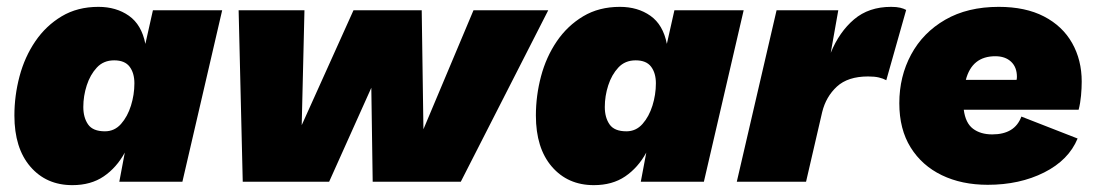

<svg xmlns="http://www.w3.org/2000/svg" viewBox="-20 -530 3200 560"><path d="M191 10Q115 10 68.5 -44Q22 -98 22 -193Q22 -251 37 -307.5Q52 -364 83 -409.5Q114 -455 160 -482.5Q206 -510 267 -510Q319 -510 356 -484Q393 -458 404 -402L426 -500H628L512 0H328L344 -85Q320 -41 282.5 -15.5Q245 10 191 10ZM286 -147Q314 -147 333 -168.5Q352 -190 362 -222Q372 -254 372 -287Q372 -317 358 -335.5Q344 -354 313 -354Q282 -354 262.5 -333Q243 -312 233 -281Q223 -250 223 -218Q223 -187 237 -167Q251 -147 286 -147Z M688 0 676 -500H868L860 -165L1011 -500H1210L1215 -153L1361 -500H1579L1324 0H1067L1063 -274L940 0Z M1712 10Q1636 10 1589.5 -44Q1543 -98 1543 -193Q1543 -251 1558 -307.5Q1573 -364 1604 -409.5Q1635 -455 1681 -482.5Q1727 -510 1788 -510Q1840 -510 1877 -484Q1914 -458 1925 -402L1947 -500H2149L2033 0H1849L1865 -85Q1841 -41 1803.5 -15.5Q1766 10 1712 10ZM1807 -147Q1835 -147 1854 -168.5Q1873 -190 1883 -222Q1893 -254 1893 -287Q1893 -317 1879 -335.5Q1865 -354 1834 -354Q1803 -354 1783.5 -333Q1764 -312 1754 -281Q1744 -250 1744 -218Q1744 -187 1758 -167Q1772 -147 1807 -147Z M2129 0 2245 -500H2425L2403 -376Q2428 -437 2471 -473.5Q2514 -510 2579 -510Q2595 -510 2605.5 -507.5Q2616 -505 2623 -501L2565 -296Q2556 -301 2543.5 -304Q2531 -307 2512 -307Q2453 -307 2421 -277.5Q2389 -248 2378 -203L2331 0Z M2861 9Q2785 9 2727 -19Q2669 -47 2636 -100Q2603 -153 2603 -229Q2603 -307 2637.5 -371Q2672 -435 2737 -472.5Q2802 -510 2893 -510Q2971 -510 3025 -482Q3079 -454 3107 -404.5Q3135 -355 3135 -292Q3135 -273 3133 -251Q3131 -229 3126 -210H2791Q2796 -171 2818 -154.5Q2840 -138 2874 -138Q2940 -138 2959 -190L3123 -126Q3097 -63 3025.5 -27Q2954 9 2861 9ZM2883 -366Q2815 -366 2797 -297H2945Q2946 -301 2946 -306Q2946 -334 2929 -350Q2912 -366 2883 -366Z"/></svg>

Font: Prodigy Sans ExtraBold
Style: Italic
Weight: 800
Italic angle: -13°
Designer: Wei Huang
Foundry: Wei Huang
Version: Version 1.003; ttfautohint (v1.8.3)